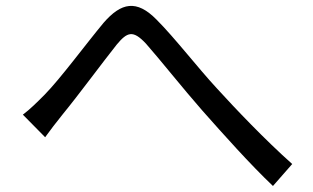

<svg xmlns="http://www.w3.org/2000/svg" viewBox="-20 -655 1040 638"><path d="M56 -274 130 -199C145 -220 168 -250 189 -276C240 -338 321 -448 368 -507C403 -549 422 -556 465 -510C511 -458 587 -362 652 -288C721 -210 812 -108 887 -37L951 -110C861 -190 762 -294 701 -361C637 -430 561 -529 500 -590C434 -657 383 -647 324 -579C265 -508 181 -394 128 -340C101 -313 81 -293 56 -274Z"/></svg>

Font: Source Han Sans TC
Style: Regular
Weight: 400
Designer: Ryoko NISHIZUKA 西塚涼子 (kana, bopomofo & ideographs); Paul D. Hunt (Latin, Greek & Cyrillic); Sandoll Communications 산돌커뮤니
Foundry: Adobe
Version: Version 2.002;hotconv 1.0.116;makeotfexe 2.5.65601